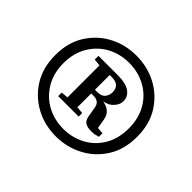

<svg xmlns="http://www.w3.org/2000/svg" viewBox="-96 -780 617 617"><g transform="rotate(45 213.0 -471.5)"><path d="M64 -472Q64 -426 84.5 -392Q105 -358 138.5 -340Q172 -322 213 -322Q253 -322 287 -340Q321 -358 341 -392Q361 -426 361 -472Q361 -518 341 -552Q321 -586 287 -604Q253 -622 213 -622Q172 -622 138.5 -604Q105 -586 84.5 -552Q64 -518 64 -472ZM151 -385V-568H196V-385ZM169 -405H177L220 -401V-385H127V-401ZM169 -547 127 -551V-568H174V-547ZM27 -472Q27 -529 53 -570Q79 -611 121 -633Q163 -655 213 -655Q263 -655 305 -633Q347 -611 373 -570Q399 -529 399 -472Q399 -415 373.5 -374Q348 -333 305.5 -310.5Q263 -288 213 -288Q162 -288 120 -310.5Q78 -333 52.5 -374Q27 -415 27 -472ZM312 -401V-385Q302 -382 296.5 -381Q291 -380 282 -380Q264 -380 254.5 -386Q245 -392 242 -408L236 -443Q232 -466 207 -466H174V-483H206Q226 -483 234 -493.5Q242 -504 242 -517Q242 -550 206 -550H174V-568H217Q251 -568 269 -555.5Q287 -543 287 -522Q287 -504 270.5 -488.5Q254 -473 209 -472L219 -477Q249 -477 265 -466.5Q281 -456 284 -436L292 -390L267 -405Z"/></g></svg>

Font: Lisu Bosa
Style: Bold
Weight: 700
Designer: David Morse, Annie Olsen, Victor Gaultney, Frank Grießhammer (Latin)
Foundry: SIL International
Version: Version 2.000